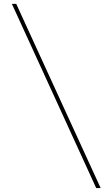

<svg xmlns="http://www.w3.org/2000/svg" viewBox="-20 -800 568 970"><path d="M466 150 40 -780.5H62L488.5 150Z"/></svg>

Font: Bodoni Moda SC
Style: Regular
Weight: 400
Designer: Owen Earl
Foundry: indestructible type
Version: Version 2.005